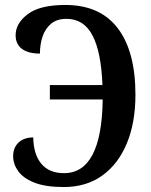

<svg xmlns="http://www.w3.org/2000/svg" viewBox="-20 -744 609 774"><path d="M237 10Q163 10 118 -8Q73 -26 53 -54.5Q33 -83 33 -114Q33 -149 55 -169.5Q77 -190 114 -190Q115 -122 146.5 -84Q178 -46 238 -46Q390 -46 394 -343H181V-401H393Q388 -534 353 -601Q318 -668 248 -668Q209 -668 185.5 -648Q162 -628 151.5 -596.5Q141 -565 141 -528Q94 -528 68.5 -547Q43 -566 43 -602Q43 -650 92 -687Q141 -724 243 -724Q383 -724 454.5 -630.5Q526 -537 526 -362Q526 -250 491.5 -166.5Q457 -83 392.5 -36.5Q328 10 237 10Z"/></svg>

Font: Noto Serif Condensed SemiBold
Style: Regular
Weight: 600
Width: 3
Designer: Monotype Design Team
Foundry: Monotype Imaging Inc.
Version: Version 2.013